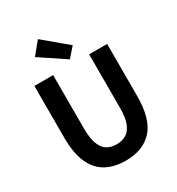

<svg xmlns="http://www.w3.org/2000/svg" viewBox="-232 -1152 1212 1312"><g transform="rotate(-30 374.0 -496.0)"><path d="M375 14Q285 14 220.5 -21.5Q156 -57 121.5 -133.5Q87 -210 87 -333V-741H235V-320Q235 -243 252 -198Q269 -153 300.5 -133.5Q332 -114 375 -114Q419 -114 451.5 -133.5Q484 -153 501.5 -198Q519 -243 519 -320V-741H661V-333Q661 -149 586 -67.5Q511 14 375 14ZM388 -777 189 -910 268 -1006 453 -851Z"/></g></svg>

Font: Chiron Sans HK TT
Style: Bold
Weight: 700
Designer: Ryoko NISHIZUKA 西塚涼子 (kana, bopomofo & ideographs); Paul D. Hunt (Latin, Greek & Cyrillic); Sandoll Communications 산돌커뮤니
Foundry: Adobe
Version: Version 2.022;hotconv 1.0.109;makeotfexe 2.5.65596